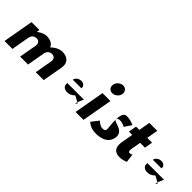

<svg xmlns="http://www.w3.org/2000/svg" viewBox="270 -2891 4558 4558"><g transform="rotate(45 2549.0 -612.0)"><path d="M90 0H356L436 -455C447 -517 494 -585 582 -585C676 -585 706 -517 692 -440L614 0H880L961 -460C974 -519 1021 -580 1105 -580C1199 -580 1229 -513 1215 -436L1138 0H1404L1494 -508C1532 -723 1385 -793 1244 -793C1160 -793 1061 -751 964 -658C927 -757 822 -793 720 -793C636 -793 552 -752 482 -696H479L492 -770H226Z M2409 -348C2413 -358 2250 -26 2368 -179L2192 -275C2115 -206 2076 -190 1990 -190C1922 -190 1830 -230 1851 -348ZM1884 -496C1901 -566 1961 -620 2053 -620C2131 -620 2179 -577 2177 -496Z M2830 -1246C2743 -1246 2660 -1175 2645 -1088C2630 -1001 2687 -931 2774 -931C2861 -931 2945 -1001 2960 -1088C2975 -1175 2917 -1246 2830 -1246ZM2610 -770H2876L2740 -1H2474Z M3402 -793C3199 -793 3304 -286 3294 -230C3285 -179 3239 -175 3201 -175C3115 -175 3026 -264 3026 -264L2885 -82C2885 -82 2979 22 3165 22C3323 22 3535 -14 3575 -241C3603 -399 3481 -455 3385 -487C3323 -508 3271 -519 3278 -560C3284 -596 3310 -607 3369 -607C3450 -607 3532 -559 3532 -559L3649 -733C3649 -733 3551 -793 3402 -793Z M3846 -770H3735L3699 -567H3810L3758 -272C3734 -136 3757 22 3969 22C4079 22 4173 -26 4173 -26L4144 -241C4144 -241 4108 -217 4074 -217C4032 -217 4020 -251 4033 -323L4076 -567H4238L4274 -770H4112L4162 -1056H3896Z M5098 -348C5102 -358 4939 -26 5057 -179L4881 -275C4804 -206 4765 -190 4679 -190C4611 -190 4519 -230 4540 -348ZM4573 -496C4590 -566 4650 -620 4742 -620C4820 -620 4868 -577 4866 -496Z"/></g></svg>

Font: Hussar Dziwak
Style: Kur
Weight: 400
Version: Version 1.022